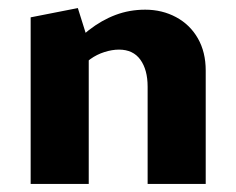

<svg xmlns="http://www.w3.org/2000/svg" viewBox="-20 -456 586 476"><path d="M346 0V-241Q346 -283 328 -308Q310 -333 275 -333Q258 -333 239 -327Q220 -321 204 -309.5Q188 -298 178 -281L140 -322Q169 -357 200.5 -381.5Q232 -406 266.5 -419Q301 -432 340 -432Q382 -432 416.5 -413.5Q451 -395 470.5 -361Q490 -327 490 -281V0ZM56 0V-413L173 -436L200 -350V0Z"/></svg>

Font: Ysabeau ExtraBold
Style: Regular
Weight: 800
Designer: Christian Thalmann (Catharsis Fonts)
Version: Version 2.002